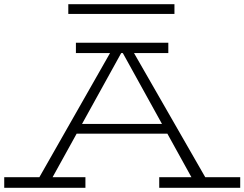

<svg xmlns="http://www.w3.org/2000/svg" viewBox="-25 -888 1156 908"><path d="M143 -18 509 -661H595L964 -18H898L547 -653H557L206 -18ZM-5 0V-50H379V0ZM311 -256 335 -302H768L790 -256ZM728 0V-50H1111V0ZM334 -637V-686H771V-637ZM800 -868V-822H298V-868Z"/></svg>

Font: BioRhyme SemiExpanded Light
Style: Regular
Weight: 300
Width: 6
Designer: Aoife Mooney
Foundry: Aoife Mooney Type
Version: Version 1.600;gftools[0.9.33]